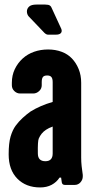

<svg xmlns="http://www.w3.org/2000/svg" viewBox="-20 -811 408 842"><path d="M211 -256Q194 -250 182 -242Q170 -234 162.5 -224.5Q155 -215 150 -203.5Q145 -192 146 -138Q146 -104 179 -104Q211 -104 211 -138ZM343 -44Q343 -42 343 -37Q343 -23 333 -11.5Q323 0 307 0H265Q253 0 251 -11L248 -32H241Q228 -12 206.5 -0.5Q185 11 156 11Q94 11 56 -27.5Q18 -66 18 -134Q18 -184 26.5 -212.5Q35 -241 48.5 -259.5Q62 -278 79.5 -294Q97 -310 114 -322Q156 -348 211 -364V-451Q211 -466 205.5 -473Q200 -480 187 -480Q173 -480 168 -473Q163 -466 163 -451V-437Q163 -422 151.5 -411.5Q140 -401 126 -401H68Q54 -401 43 -411.5Q32 -422 32 -437V-448Q32 -481 45 -508Q58 -535 79.5 -554.5Q101 -574 129.5 -584Q158 -594 191 -594Q223 -594 250 -584Q277 -574 295.5 -554.5Q314 -535 325 -508Q336 -481 336 -448V-120Q336 -101 338 -82.5Q340 -64 343 -44ZM249 -684Q253 -673 247 -666Q241 -659 225 -659H190Q181 -659 169 -673L105 -740Q98 -749 98 -761Q98 -773 107.5 -782Q117 -791 140 -791H178Q193 -791 199 -786.5Q205 -782 208 -773Z"/></svg>

Font: H.H. Samuel
Style: Regular
Weight: 900
Width: 1
Designer: deFharo
Foundry: deFharo
Version: Version 1.009